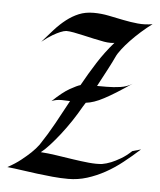

<svg xmlns="http://www.w3.org/2000/svg" viewBox="-78 -573 519 623"><g transform="rotate(5 182.0 -262.0)"><path d="M396 -514.2Q377.9 -501 360.1 -485.1Q342.3 -469.2 327.4 -453.6Q312.5 -438 301.3 -423.3Q290 -408.7 285.2 -397.9Q278.8 -383.8 264.9 -357.2Q251 -330.6 233.9 -298.8H265.1Q287.6 -298.8 309.6 -302Q331.5 -305.2 348.1 -315.9Q320.8 -297.4 299.3 -283.9Q277.8 -270.5 260.7 -261.5Q243.7 -252.4 229.5 -247.6Q215.3 -242.7 202.1 -241.2L193.8 -228Q180.7 -204.6 164.3 -179.9Q147.9 -155.3 131.1 -133.8Q114.3 -112.3 98.4 -95Q82.5 -77.6 70.8 -68.8Q94.2 -67.4 121.8 -63.2Q149.4 -59.1 176.8 -54.9Q204.1 -50.8 229 -48.3Q253.9 -45.9 272 -47.9Q286.1 -50.3 301.8 -56.6Q314.9 -62 331.8 -71.8Q348.6 -81.5 366.2 -98.1L394 -106Q368.2 -82.5 341.3 -61.3Q314.5 -40 286.1 -24.4Q257.8 -8.8 228 0.5Q198.2 9.8 167 9.8Q141.1 9.8 115.7 7.3Q90.3 4.9 65.2 1.7Q40 -1.5 15.4 -5.1Q-9.3 -8.8 -33.2 -11.2Q-7.8 -24.9 10.5 -39.6Q28.8 -54.2 41 -65.9Q55.2 -79.6 64.9 -92.8Q89.4 -129.4 109.9 -166.7Q130.4 -204.1 150.9 -242.2Q143.6 -242.2 136.7 -242.7Q129.9 -243.2 124 -243.2Q104 -243.2 90.8 -236.8Q123.5 -268.1 146.5 -281Q169.4 -293.9 180.2 -296.9Q202.1 -336.4 225.3 -372.8Q248.5 -409.2 277.8 -442.9Q271.5 -441.9 265.6 -441.9Q259.8 -441.9 254.9 -442.4Q249.5 -442.9 244.1 -443.8Q227.5 -446.8 209.7 -450.7Q191.9 -454.6 175 -458.5Q158.2 -462.4 143.6 -465.1Q128.9 -467.8 119.1 -467.8Q111.3 -467.3 99.6 -462.4Q89.8 -458.5 75.2 -450Q60.5 -441.4 41 -425.8Q60.1 -447.8 77.6 -467.3Q95.2 -486.8 114.3 -501.7Q133.3 -516.6 154.5 -525.4Q175.8 -534.2 202.1 -534.2Q227.1 -534.2 251.5 -529.3Q275.9 -524.4 299.8 -519.5Q323.7 -514.6 347.7 -512.2Q371.6 -509.8 396 -514.2Z"/></g></svg>

Font: Quintessential
Style: Regular
Weight: 400
Designer: Astigmatic (AOETI)
Foundry: Astigmatic (AOETI)
Version: Version 1.000